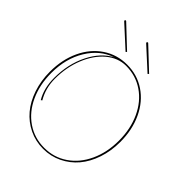

<svg xmlns="http://www.w3.org/2000/svg" viewBox="-264 -1095 1234 1234"><g transform="rotate(45 352.5 -478.0)"><path d="M293.9 -819.8 287.1 -813 140.6 -946.8Q136.7 -950.7 141.6 -955.6Q145.5 -960 149.9 -955.6ZM494.1 -819.8 486.8 -813 340.3 -946.8Q336.4 -950.7 341.3 -955.6Q345.7 -960 350.1 -955.6ZM128.9 -214.4 120.6 -208.5Q80.1 -276.4 80.1 -370.1Q80.1 -496.1 130.1 -596.2Q180.2 -696.3 260.3 -737.3Q162.6 -704.1 103.8 -607.7Q44.9 -511.2 44.9 -379.9Q44.9 -273.4 84.2 -188.2Q123.5 -103 193.8 -55.2Q264.2 -7.3 352.5 -7.3Q440.9 -7.3 511.2 -55.2Q581.5 -103 620.8 -188.2Q660.2 -273.4 660.2 -379.9Q660.2 -486.3 620.8 -571.5Q581.5 -656.7 511.2 -704.6Q440.9 -752.4 352.5 -752.4Q280.3 -752.4 219.2 -701.2Q158.2 -649.9 122.8 -562Q87.4 -474.1 87.4 -370.1Q87.4 -284.7 128.9 -214.4ZM32.7 -379.9Q32.7 -489.7 73.7 -577.1Q114.7 -664.6 187.7 -713.6Q260.7 -762.7 352.5 -762.7Q444.3 -762.7 517.3 -713.6Q590.3 -664.6 631.3 -577.1Q672.4 -489.7 672.4 -379.9Q672.4 -297.9 648.4 -226.6Q624.5 -155.3 582.3 -105.2Q540 -55.2 480.7 -26.4Q421.4 2.4 352.5 2.4Q283.7 2.4 224.4 -26.4Q165 -55.2 122.8 -105.2Q80.6 -155.3 56.6 -226.6Q32.7 -297.9 32.7 -379.9Z"/></g></svg>

Font: ZnikomitNo25
Style: Regular
Weight: 100
Designer: gluk
Foundry: gluk
Version: Version 0.56